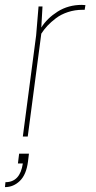

<svg xmlns="http://www.w3.org/2000/svg" viewBox="-72 -556 389 782"><path d="M261.2 -536.1 275.9 -535.2 272.9 -516.1H264.2Q232.9 -516.1 204.8 -506.8Q176.8 -497.6 156 -481.9Q135.3 -466.3 121.1 -450.9Q106.9 -435.5 96.2 -418.9L41 0H21L75.2 -412.1L85 -529.8H101.1L96.2 -443.8Q119.6 -481.4 162.8 -508.8Q206.1 -536.1 261.2 -536.1ZM45.9 69.8 42 102.1Q35.2 155.3 9 180.7Q-17.1 206.1 -51.8 206.1L-49.8 186Q9.8 186 21 109.9H1L5.9 69.8Z"/></svg>

Font: Cooper Hewitt
Style: Thin Italic
Weight: 702
Designer: Village Type and Design LLC
Foundry: Cooper Hewitt Smithsonian Design Museum
Version: 1.000